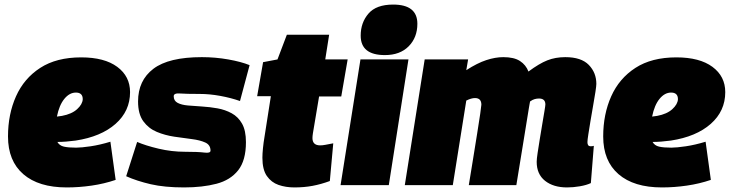

<svg xmlns="http://www.w3.org/2000/svg" viewBox="-20 -810 3193 840"><path d="M486 -23Q436 -6 381 2Q326 10 272 10Q149 10 82 -48Q15 -106 15 -213Q15 -310 50 -388.5Q85 -467 156 -513Q227 -559 335 -559Q437 -559 493 -517.5Q549 -476 549 -407Q549 -324 485.5 -268Q422 -212 311 -195Q267 -189 231 -189Q240 -173 259.5 -168.5Q279 -164 313 -164Q336 -164 376.5 -170Q417 -176 463 -190ZM312 -405Q284 -405 261.5 -377.5Q239 -350 229 -300Q240 -301 251 -303Q294 -311 317.5 -332.5Q341 -354 342 -376Q342 -405 312 -405Z M532 -39 580 -189Q617 -173 674 -159.5Q731 -146 789 -146Q847 -146 874 -142.5Q901 -139 901 -151Q901 -176 878 -186.5Q855 -197 819 -201.5Q783 -206 742.5 -212Q702 -218 666 -233Q630 -248 607 -279.5Q584 -311 584 -366Q584 -458 651 -509Q718 -560 863 -560Q922 -560 978.5 -550Q1035 -540 1072 -525L1030 -368Q990 -382 943.5 -390.5Q897 -399 854 -399Q794 -399 767 -401Q740 -403 740 -389Q740 -369 757 -360Q774 -351 802.5 -348.5Q831 -346 864.5 -344Q898 -342 931.5 -336Q965 -330 993.5 -314.5Q1022 -299 1039 -269Q1056 -239 1056 -188Q1056 -108 1022 -65Q988 -22 927 -6Q866 10 785 10Q700 10 639.5 -4Q579 -18 532 -39Z M1438 -183 1423 -18Q1385 -4 1348 3Q1311 10 1268 10Q1230 10 1198.5 -1Q1167 -12 1147.5 -40Q1128 -68 1128 -120Q1128 -137 1130.5 -162Q1133 -187 1137 -210L1165 -389H1105L1131 -538L1194 -550L1235 -658H1420L1403 -550H1501L1473 -388H1376L1349 -227Q1347 -214 1347 -206Q1347 -174 1381 -174Q1391 -174 1404 -176.5Q1417 -179 1438 -183Z M1700 -790Q1806 -790 1806 -706Q1806 -646 1768 -607.5Q1730 -569 1664 -569Q1558 -569 1558 -654Q1558 -711 1592 -750.5Q1626 -790 1700 -790ZM1470 0 1557 -550H1767L1681 0Z M2461 10Q2401 10 2364.5 -19Q2328 -48 2328 -102Q2328 -114 2332 -140.5Q2336 -167 2341.5 -201Q2347 -235 2352.5 -267.5Q2358 -300 2362 -324Q2366 -348 2366 -353Q2366 -379 2338 -379Q2329 -379 2319.5 -376.5Q2310 -374 2299 -366Q2298 -363 2296.5 -352.5Q2295 -342 2294 -338Q2280 -253 2266.5 -168.5Q2253 -84 2239 0H2031Q2040 -54 2049.5 -113.5Q2059 -173 2067.5 -225.5Q2076 -278 2081 -312.5Q2086 -347 2086 -352Q2086 -381 2058 -381Q2042 -381 2020 -370L1961 0H1751L1838 -550H2028L2020 -503Q2068 -534 2107.5 -547Q2147 -560 2182 -560Q2229 -560 2255 -543Q2281 -526 2292 -497Q2339 -532 2374.5 -546Q2410 -560 2453 -560Q2523 -560 2556 -526Q2589 -492 2589 -443Q2589 -434 2585 -408Q2581 -382 2575 -348.5Q2569 -315 2563.5 -281.5Q2558 -248 2554 -222.5Q2550 -197 2550 -188Q2550 -170 2564 -170Q2572 -170 2578 -172L2565 -9Q2546 0 2517 5Q2488 10 2461 10Z M3090 -23Q3040 -6 2985 2Q2930 10 2876 10Q2753 10 2686 -48Q2619 -106 2619 -213Q2619 -310 2654 -388.5Q2689 -467 2760 -513Q2831 -559 2939 -559Q3041 -559 3097 -517.5Q3153 -476 3153 -407Q3153 -324 3089.5 -268Q3026 -212 2915 -195Q2871 -189 2835 -189Q2844 -173 2863.5 -168.5Q2883 -164 2917 -164Q2940 -164 2980.5 -170Q3021 -176 3067 -190ZM2916 -405Q2888 -405 2865.5 -377.5Q2843 -350 2833 -300Q2844 -301 2855 -303Q2898 -311 2921.5 -332.5Q2945 -354 2946 -376Q2946 -405 2916 -405Z"/></svg>

Font: Georama Black
Style: Italic
Weight: 900
Italic angle: -9°
Designer: Jean-Baptiste Levee
Foundry: Production Type
Version: Version 1.000